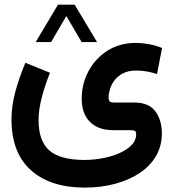

<svg xmlns="http://www.w3.org/2000/svg" viewBox="-20 -578 761 841"><path d="M234.1 -557.6 136.3 -393.6H203.9L270.5 -507.8L337.6 -393.6H405.2L306.9 -557.6ZM199.1 -259.2 91.2 -303.1Q64.3 -239.4 47.3 -176.7Q30.3 -114 30.3 -56.2Q30.3 92 115.7 167.8Q201.2 243.7 351.1 243.7Q421.4 243.7 482.6 227.5Q543.8 211.4 590.3 180.9Q636.8 150.3 662.9 106.2Q689 62.2 689 5.9Q689 -50.6 661.1 -89.6Q633.2 -128.7 568.4 -128.9H480.5Q464.9 -128.9 460.3 -134Q455.6 -139.1 455.6 -152.3Q455.6 -167.1 461.4 -186.9Q467.2 -206.6 480.9 -225.3Q494.5 -244 518.2 -256.5Q541.8 -269 577.1 -269Q601.3 -269 624 -264.8Q646.8 -260.6 667.8 -253.8L689.8 -367.8Q662.3 -379.3 630.6 -384.7Q598.9 -390.1 577.1 -390.1Q503 -390.1 449.5 -355.3Q396 -320.4 366.9 -264.8Q337.9 -209.2 337.9 -146Q337.9 -80.2 374.1 -44Q410.4 -7.8 475.6 -7.8H549.8Q567.5 -7.8 571.9 -3.9Q576.4 0 576.4 11.3Q576.4 36.5 556.7 57Q537.1 77.5 504.2 92.3Q471.3 107 430.9 114.8Q390.4 122.6 348.6 122.6Q242.8 122.1 195.8 80.8Q148.9 39.6 148.9 -52.7Q148.9 -97.5 163.2 -151.9Q177.5 -206.2 199.1 -259.2Z"/></svg>

Font: Vazir Variable Regular
Style: Regular
Weight: 400
Designer: Saber Rastikerdar
Foundry: Saber Rastikerdar
Version: Version 30.1.0